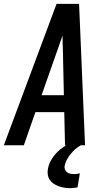

<svg xmlns="http://www.w3.org/2000/svg" viewBox="-37 -755 557 998"><path d="M-17 0 257 -735H374L380 -595L405 0H301L297 -172H147L87 0ZM179 -260H295L290 -490Q289 -510 288.5 -530Q288 -550 288 -570Q281 -550 274 -530Q267 -510 260 -490ZM327 223Q312 223 297 220.5Q282 218 268 213Q254 208 242 200Q230 192 222 180.5Q214 169 211.5 153.5Q209 138 212 123Q217 94 235 67Q253 40 277.5 20.5Q302 1 331 -12.5Q360 -26 389 -32L384 0Q368 8 354.5 20Q341 32 330 46Q319 60 310.5 75Q302 90 299 107Q297 117 300.5 126Q304 135 311.5 140.5Q319 146 328.5 148Q338 150 348 150Q355 150 362.5 149Q370 148 378 146L366 219Q356 221 346.5 222Q337 223 327 223Z"/></svg>

Font: Iosevka SS04 Semibold
Style: Italic
Weight: 600
Italic angle: -9°
Monospace: yes
Designer: Belleve Invis
Foundry: Belleve Invis
Version: Version 19.0.0; ttfautohint (v1.8.4)